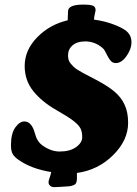

<svg xmlns="http://www.w3.org/2000/svg" viewBox="-20 -729 578 813"><path d="M127.9 -164.1Q136.2 -130.4 159.7 -113.3Q195.8 -87.4 232.4 -87.4Q275.9 -87.4 302 -106Q328.1 -124.5 328.1 -148.4Q328.1 -170.9 320.8 -185.3Q313.5 -199.7 291.3 -217Q269 -234.4 220.7 -261.7Q157.2 -297.9 120.8 -343.3Q84.5 -388.7 84.5 -449.7Q84.5 -516.6 137.2 -570.8Q189.9 -625 266.6 -643.1Q268.1 -666.5 268.1 -681.2Q268.1 -709.5 332.5 -709.5Q362.3 -709.5 373.5 -704.8Q384.8 -700.2 384.8 -685.5Q384.8 -682.6 381.8 -670.7Q378.9 -658.7 378.4 -649.9L377.9 -646Q421.9 -640.1 460.4 -625.7Q499 -611.3 516.1 -596.7Q536.6 -578.6 536.6 -550.3Q536.6 -521 515.6 -491.5Q494.6 -461.9 470.2 -461.9Q455.1 -461.9 446.3 -474.6Q440.9 -481.4 433.1 -496.1Q425.3 -510.7 424.8 -512.2Q420.9 -520.5 414.1 -525.9Q381.8 -553.7 340.8 -553.7Q306.6 -553.7 287.4 -537.1Q268.1 -520.5 268.1 -494.6Q268.1 -484.4 270.5 -475.8Q272.9 -467.3 280 -459Q287.1 -450.7 292.5 -445.3Q297.9 -439.9 311.8 -431.6Q325.7 -423.3 333 -419.2Q340.3 -415 359.6 -405.3Q378.9 -395.5 387.7 -390.6Q437.5 -364.3 465.3 -340.6Q493.2 -316.9 507.8 -285.2Q522.5 -253.4 522.5 -209Q522.5 -134.8 458.7 -71.8Q395 -8.8 305.7 3.4V28.3Q305.7 38.6 302.5 45.2Q299.3 51.8 292.2 54.7Q285.2 57.6 279.1 58.8Q272.9 60.1 262.2 60.5Q253.9 61 234.9 62.3Q215.8 63.5 210.9 63.5Q198.7 63.5 192.1 57.4Q185.5 51.3 185.5 42.5Q185.5 36.1 189.9 24.4Q194.3 12.7 196.8 -0.5Q112.3 -14.2 59.1 -51.8Q42.5 -63 34.4 -75.9Q26.4 -88.9 26.4 -113.8Q26.4 -163.6 44.7 -189.2Q63 -214.8 83 -214.8Q114.3 -214.8 127.9 -164.1Z"/></svg>

Font: Cooper* ExtraBold
Style: Italic
Weight: 800
Italic angle: -7°
Designer: Owen Earl
Foundry: indestructible type*
Version: Version 0.001